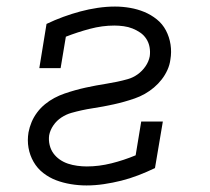

<svg xmlns="http://www.w3.org/2000/svg" viewBox="-20 -558 640 586"><path d="M244 8Q220 8 196 4Q172 0 151 -8Q130 -16 112 -30Q94 -44 82.5 -64Q71 -84 67 -107Q63 -130 67 -154Q70 -170 76.5 -185.5Q83 -201 93.5 -215Q104 -229 117.5 -240Q131 -251 146 -259Q161 -267 177 -272.5Q193 -278 209 -282.5Q225 -287 241 -290.5Q257 -294 273 -297Q289 -300 305 -302.5Q321 -305 337.5 -308.5Q354 -312 370 -316.5Q386 -321 400 -331Q414 -341 424 -355.5Q434 -370 437 -386Q439 -400 436.5 -414Q434 -428 426.5 -439.5Q419 -451 408 -458.5Q397 -466 384.5 -471Q372 -476 357.5 -478Q343 -480 329 -480Q292 -480 254.5 -470Q217 -460 181 -446L165 -350H100L122 -485Q147 -497 173 -506.5Q199 -516 225 -523Q251 -530 278 -534Q305 -538 331 -538Q354 -538 377 -534Q400 -530 420.5 -521.5Q441 -513 458.5 -499Q476 -485 486.5 -465Q497 -445 500.5 -422Q504 -399 500 -376Q498 -360 491 -344.5Q484 -329 473.5 -315.5Q463 -302 450 -291Q437 -280 422 -271.5Q407 -263 391 -257.5Q375 -252 359 -247.5Q343 -243 327 -239.5Q311 -236 295 -233Q279 -230 262.5 -227.5Q246 -225 230 -221.5Q214 -218 198 -213.5Q182 -209 167.5 -199.5Q153 -190 143 -175.5Q133 -161 130 -145Q128 -130 131.5 -115.5Q135 -101 143 -90Q151 -79 162.5 -71Q174 -63 187.5 -58.5Q201 -54 216 -52Q231 -50 245 -50Q282 -50 320 -59.5Q358 -69 394 -84L411 -187H477L453 -45Q428 -33 402 -23Q376 -13 350 -6.5Q324 0 297 4Q270 8 244 8Z"/></svg>

Font: Iosevka Curly Slab LtEx
Style: Italic
Weight: 300
Width: 7
Italic angle: -9°
Monospace: yes
Designer: Belleve Invis
Foundry: Belleve Invis
Version: Version 11.1.0; ttfautohint (v1.8.3)